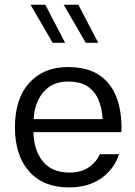

<svg xmlns="http://www.w3.org/2000/svg" viewBox="-20 -797 578 822"><path d="M123.1 -231.2H499.7Q502.8 -314.5 480 -377.2Q457.2 -439.9 405.8 -474.9Q354.3 -509.9 270.8 -509.9Q166.5 -509.9 105.2 -442.2Q44 -374.5 44 -252.6Q44 -131.1 104.9 -62.9Q165.8 5.4 274.6 5.4Q357.5 5.4 412.9 -33.3Q468.3 -72 489.8 -136.9H407.4Q393.9 -104.5 361.1 -81.4Q328.3 -58.2 276.9 -58.2Q202 -58.2 163.3 -106.3Q124.6 -154.5 123.1 -231.2ZM124.1 -287.1Q127.8 -358.2 166 -403Q204.2 -447.9 271.5 -447.9Q324.1 -447.9 355.4 -426.8Q386.7 -405.6 401.7 -369.3Q416.7 -332.9 419.4 -287.1ZM258.9 -613.9 173.8 -776.7H110.8L205.3 -613.9ZM400.6 -613.9 315.5 -776.7H252.6L347.1 -613.9Z"/></svg>

Font: Estedad-FD VF
Style: Regular
Weight: 100
Designer: Amin Abedi
Version: Version 7.3